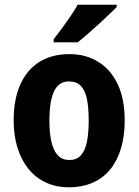

<svg xmlns="http://www.w3.org/2000/svg" viewBox="-20 -786 589 816"><path d="M510 -274Q510 -210 495 -158Q480 -106 450 -68Q420 -30 375 -10Q330 10 273 10Q219 10 175.5 -10Q132 -30 101.5 -67.5Q71 -105 54.5 -157.5Q38 -210 38 -275Q38 -362 65.5 -425Q93 -488 146 -522Q199 -556 276 -556Q345 -556 398 -523Q451 -490 480.5 -427.5Q510 -365 510 -274ZM190 -273Q190 -218 199 -181Q208 -144 226.5 -125Q245 -106 275 -106Q305 -106 323 -125Q341 -144 349 -181.5Q357 -219 357 -274Q357 -330 349 -367Q341 -404 322.5 -422Q304 -440 273 -440Q230 -440 210 -398.5Q190 -357 190 -273ZM476 -756Q463 -743 442 -723Q421 -703 397.5 -681.5Q374 -660 351 -640Q328 -620 310 -606H208V-619Q225 -641 243.5 -666Q262 -691 280 -717.5Q298 -744 310 -766H476Z"/></svg>

Font: Noto Sans Display SemiCondensed
Style: Regular
Weight: 400
Width: 4
Version: Version 2.003